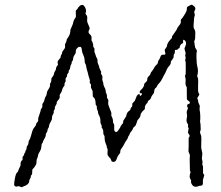

<svg xmlns="http://www.w3.org/2000/svg" viewBox="-20 -792 936 815"><path d="M791 -27.8Q780.3 -38.6 789.1 -62Q786.1 -64.9 786.1 -70.8L785.2 -116.2L786.1 -133.8L780.8 -147Q779.8 -147 780.3 -157.7Q780.8 -168.5 780.8 -168.9V-206.1Q780.8 -207 783.7 -211.4Q786.6 -215.8 782.7 -220.7Q779.3 -226.1 777.8 -229L780.8 -247.1L777.8 -253.9Q777.8 -254.9 778.3 -259.3Q778.8 -263.7 777.8 -264.6Q769.5 -274.9 772.5 -288.6Q775.4 -301.8 773.4 -307.1Q772 -312 772.9 -319.8L777.8 -331.5Q777.8 -333 774.9 -340.3Q772 -347.7 779.3 -350.1Q786.1 -352.1 786.1 -356Q786.1 -359.9 780.3 -363.8Q774.4 -368.2 773.4 -370.1Q772.9 -372.1 772.9 -396V-420.9L768.1 -431.2Q767.1 -433.1 767.6 -442.9Q768.1 -452.6 768.1 -455.1L765.1 -470.2L768.1 -477.1Q769 -494.1 768.1 -526.9L766.1 -537.1L768.1 -546.9L766.1 -557.1L768.1 -566.9Q762.2 -585 763.2 -587.4Q764.2 -589.8 765.6 -592.8Q775.4 -612.3 762.2 -622.1Q756.3 -626 757.3 -615.7Q758.3 -608.9 753.9 -607.4Q743.7 -604 742.2 -587.9Q739.3 -587.9 736.3 -584.5Q733.4 -581.1 730 -580.1Q723.1 -581.1 722.7 -579.6Q722.2 -578.1 722.2 -574.2V-568.8Q722.2 -566.9 720.2 -564Q716.8 -559.1 716.8 -553.2V-547.9Q713.4 -541.5 705.1 -530.8V-525.9Q705.1 -518.1 692.9 -505.9Q689 -500 685.1 -490.2Q681.2 -480.5 675.8 -472.2Q670.9 -463.9 668 -457Q665 -450.2 658.2 -441.9Q651.4 -434.1 649.4 -431.6Q647.5 -429.2 646.5 -426.3Q645.5 -421.9 640.6 -418.5Q635.7 -415 634.8 -406.2Q633.8 -397.9 632.3 -395.5Q630.9 -393.1 627.4 -389.2Q623 -383.8 621.1 -377.4Q619.6 -371.1 614.7 -368.2Q609.9 -365.2 607.9 -362.8L606.9 -356.9Q595.2 -345.7 595.2 -337.9Q595.2 -330.1 594.2 -328.6Q593.8 -327.1 588.9 -323.2Q584 -319.3 583 -316.9L577.1 -308.1Q577.1 -298.3 571.3 -291Q565.4 -284.2 563.5 -281.2Q562 -278.3 561 -273.9Q560.1 -270 558.6 -266.6Q557.1 -263.7 556.2 -260.7Q554.7 -257.8 550.8 -254.4Q546.9 -251 544.9 -249Q544.9 -243.7 538.1 -235.4Q531.2 -227.1 530.3 -223.1Q529.8 -219.7 527.3 -216.8Q524.4 -213.4 523.4 -209Q522.5 -204.6 518.1 -198.2Q512.7 -191.9 507.8 -181.6Q502.9 -170.9 498 -165Q490.2 -155.3 490.7 -149.9Q491.2 -144.5 488.8 -141.1Q485.8 -137.7 483.9 -134.8Q481.9 -131.8 480.5 -129.9Q479 -127.9 475.1 -116.7Q471.2 -105.5 462.9 -105Q454.1 -104 452.1 -111.3Q449.7 -118.7 447.3 -121.1Q444.8 -123 443.8 -124L437 -133.8Q436 -135.7 436.5 -145.5Q437 -155.3 437 -157.2Q437 -159.7 434.1 -164.1Q433.6 -172.9 428.7 -183.1Q423.8 -192.9 423.8 -214.8Q421.4 -217.3 418.9 -223.1Q418.9 -240.7 415.5 -244.6Q412.1 -249 411.6 -250.5Q411.1 -252 411.6 -255.4Q412.1 -258.8 411.1 -259.8L407.2 -268.1Q406.2 -268.6 406.2 -278.3Q406.2 -288.1 404.3 -293.5Q402.8 -298.8 401.4 -300.8Q396 -308.1 396 -317.9L392.1 -328.1Q391.1 -329.1 391.1 -334V-340.3L386.2 -348.1Q385.7 -369.6 379.9 -376Q374 -381.8 374 -382.8L373 -405.8Q373 -406.2 366.2 -419.9V-433.1Q360.8 -438.5 360.8 -443.8L361.8 -451.2L356 -469.2Q351.1 -491.2 349.6 -493.7Q348.1 -496.1 345.2 -514.2Q345.2 -516.1 339.8 -526.9Q339.8 -545.9 334 -557.6Q328.1 -569.8 327.6 -578.6Q327.1 -587.9 324.2 -591.3Q321.3 -594.7 314 -592.8Q301.8 -584.5 301.8 -576.2Q301.8 -567.9 300.8 -565.9Q299.8 -564 298.3 -561.5Q296.9 -559.1 294.9 -556.2Q293 -553.7 292 -550.8Q291 -547.9 290.5 -543Q290 -538.1 289.6 -536.6Q289.1 -535.2 287.1 -533.2Q284.2 -530.3 284.2 -526.9V-523.9Q284.2 -522 281.7 -518.1Q279.3 -514.6 278.3 -507.8Q277.3 -499 274.4 -495.6Q271 -492.2 271.5 -488.8Q272 -485.8 271.5 -484.9Q270 -481.9 267.1 -479Q264.2 -476.1 264.2 -466.8Q257.8 -460.4 258.3 -454.6Q258.8 -449.2 258.8 -447.3Q252.9 -438.5 253.9 -433.6Q254.9 -428.2 250 -423.8Q245.6 -419.4 244.1 -411.1Q242.2 -402.3 237.3 -396Q232.4 -390.1 233.4 -384.3Q233.9 -377.9 232.9 -375.5Q231.9 -373 229.5 -370.1Q227.1 -367.2 224.6 -364.3Q222.2 -361.3 221.2 -358.9Q220.2 -356.9 220.7 -354.5Q221.2 -352.1 220.2 -351.1L212.9 -337.9V-330.1L208 -320.8V-312Q207 -310.1 204.6 -306.2Q200.2 -298.8 200.7 -291.5Q201.2 -284.2 195.3 -274.9Q189 -265.6 188.5 -258.8Q188 -252 185.1 -248Q182.1 -244.1 182.1 -241.2Q182.1 -235.4 177.7 -229Q173.3 -222.7 174.3 -218.3Q174.8 -213.9 168.5 -203.1Q162.1 -192.4 162.1 -189.9Q162.1 -186 157.2 -181.2Q156.2 -177.2 155.3 -167Q154.3 -156.7 148.9 -148.9Q143.6 -141.1 141.6 -133.3Q140.6 -125 138.7 -121.6Q136.7 -118.2 135.7 -114.3Q134.8 -110.4 134.8 -102.5Q134.8 -94.7 128.9 -86.4Q123 -78.1 120.1 -75.7Q117.2 -73.2 117.2 -70.8L116.2 -53.2Q116.2 -51.3 110.8 -45.9Q110.8 -43 110.8 -40L104 -25.9V-22.9Q104 -15.6 95.7 -8.8Q87.4 -2 82 -2Q81.1 -1 73.2 2.9L58.1 -2Q57.1 -2 53.2 -0.5Q49.8 1 44.9 -1Q40 -2.9 40 -9.8Q40 -16.6 43 -33.2Q47.4 -58.6 55.2 -62Q57.1 -66.4 60.5 -75.2Q64 -84 65.9 -86.9Q67.9 -89.8 67.4 -95.7Q66.4 -106.9 75.2 -112.8Q76.2 -115.2 75.7 -119.1Q74.7 -126 78.6 -129.4Q82 -132.8 82.5 -136.2Q83 -140.1 83.5 -141.1Q84 -142.1 85.4 -143.6Q86.9 -145 87.4 -146Q87.9 -147 87.9 -149.4Q87.9 -151.9 88.4 -152.8Q88.9 -153.8 90.8 -155.8Q92.8 -157.7 92.8 -163.6Q92.8 -169.4 96.7 -174.3Q100.6 -179.2 101.1 -186.5Q101.1 -193.8 104.5 -197.8Q107.9 -202.1 112.8 -219.7Q117.2 -237.3 120.1 -242.7Q123 -248.5 127.9 -253.9Q132.3 -259.3 133.3 -263.7Q133.8 -268.1 134.8 -269L141.1 -276.9Q142.1 -278.3 142.1 -283.2V-290L151.9 -319.8Q151.9 -327.1 156.2 -332Q160.6 -336.9 159.7 -342.3Q158.7 -350.6 163.1 -355.5Q167.5 -360.4 168.9 -369.1Q170.9 -378.4 174.3 -382.8Q177.7 -387.2 178.2 -394Q179.2 -400.9 180.2 -403.8Q192.9 -423.3 192.4 -428.7Q191.9 -434.1 192.4 -436.5Q192.9 -439 195.3 -441.4Q198.2 -444.3 198.2 -459L207 -472.2Q209 -475.1 209.5 -480Q210 -484.9 213.4 -489.7Q217.8 -495.6 217.8 -500.5Q217.8 -505.9 219.7 -507.8Q221.7 -509.8 222.2 -511.7Q223.1 -513.7 225.1 -515.6Q227.1 -518.1 225.6 -521.5Q224.1 -524.9 224.1 -526.4Q224.1 -528.3 225.6 -532.2Q227.1 -536.1 231.4 -540.5Q235.8 -544.9 236.8 -547.4Q237.8 -549.8 237.8 -553.2Q237.8 -556.6 243.2 -564.5V-567.9Q244.6 -574.2 251 -581.5Q257.3 -588.9 256.3 -595.2Q255.9 -602.1 255.9 -604Q259.8 -611.8 260.7 -613.3Q261.7 -614.7 262.7 -620.6Q263.2 -626.5 265.6 -628.4Q268.1 -630.9 272.9 -639.6Q278.8 -650.4 278.8 -665L290 -691.9V-694.8Q294.4 -709.5 296.9 -711.9Q298.8 -714.8 301.8 -719.2Q302.7 -724.1 301.8 -734.9Q300.8 -745.6 303.2 -749Q306.2 -752 307.1 -752Q318.4 -772.9 331.1 -771Q334 -771.5 339.8 -762.7Q345.7 -753.9 345.2 -743.2L342.8 -734.9Q342.8 -732.9 347.2 -727.5Q351.6 -722.2 350.1 -711.9Q349.1 -701.2 351.1 -696.8L360.8 -672.9Q360.8 -669.9 357.9 -664.1Q352.5 -653.8 360.8 -647Q369.1 -640.1 368.7 -631.8Q368.2 -624 368.2 -621.1L373 -611.8Q376 -606 376 -592.8Q380.9 -587.9 380.9 -585.9V-571.8L386.2 -557.6Q386.2 -554.2 387.2 -553.2L393.1 -541Q394 -540 394 -535.2V-529.8Q394 -525.9 397 -519L400.9 -509.8V-505.9L409.2 -487.8V-478Q411.1 -475.6 412.1 -473.6Q413.1 -471.7 414.1 -469.2Q415 -466.8 414.6 -460.9Q414.1 -455.1 414.1 -453.6L418.9 -437.5V-433.1Q419.9 -432.1 420.9 -427.7Q421.9 -423.3 425.8 -417Q429.2 -410.6 429.2 -399.9Q434.1 -390.1 434.1 -386.2V-377L439.9 -367.7Q439.9 -365.2 439.5 -358.4Q439 -351.6 439.9 -347.2Q440.9 -343.3 445.8 -331.1Q451.2 -318.8 452.1 -314.9Q453.1 -311 452.6 -307.1Q452.1 -302.7 452.6 -300.8Q453.1 -298.8 455.1 -295.4Q460 -286.6 460 -272Q462.4 -267.1 464.8 -262.2V-244.6Q464.8 -231.9 473.1 -231.9Q477.1 -231 482.4 -239.3Q487.8 -247.6 490.2 -251Q491.2 -256.8 497.1 -263.2Q502.9 -269 502.9 -272.5V-278.8L516.1 -299.3V-301.8Q518.6 -313 524.9 -318.8Q532.2 -324.2 533.2 -326.2Q534.2 -328.1 534.2 -330.1Q534.2 -332 534.7 -333Q535.2 -334 538.1 -336.9Q541 -339.8 541 -341.8Q542 -343.8 541.5 -347.7Q541 -351.6 542 -353Q543 -355 551.8 -363.8Q552.7 -366.2 554.7 -370.1Q556.6 -374 559.1 -381.3Q561 -388.7 571.8 -394Q572.8 -385.3 576.2 -384.8Q584 -390.6 582 -395Q582 -397 577.6 -396.5Q573.2 -396 573.2 -398.9Q571.3 -404.3 579.6 -411.6Q587.9 -418.5 591.8 -430.2V-433.1Q591.8 -437.5 598.6 -442.9Q605.5 -448.7 605 -455.1Q605 -461.9 608.9 -465.8Q612.8 -469.7 614.3 -471.7Q615.7 -473.6 617.2 -474.6Q618.2 -476.1 619.1 -480.5Q620.1 -484.4 624.5 -489.3Q628.9 -494.1 633.3 -502.4Q637.7 -510.7 642.1 -515.1Q647 -519 648.4 -521.5Q649.9 -523.9 650.9 -529.8Q651.9 -535.2 654.8 -538.1Q657.7 -541 659.7 -547.9Q662.1 -554.7 664.6 -557.6Q667 -560.5 672.9 -559.6Q678.7 -559.1 681.2 -561Q683.1 -564 680.7 -571.3Q678.2 -578.1 679.7 -581.1Q681.2 -584 682.6 -585.9Q684.1 -587.9 685.5 -590.3Q687 -592.8 688 -593.8Q689 -594.7 689 -597.7Q689 -609.9 709 -629.9Q710 -630.9 710 -633.3V-637.2Q712.9 -642.1 720.2 -651.9Q727.5 -661.6 729 -664.6Q732.4 -674.8 740.2 -683.6Q748 -692.4 747.6 -699.7Q747.1 -707 748 -709Q749 -710.9 754.9 -716.8Q772.9 -743.2 772.9 -751Q772.9 -758.8 773.9 -761.2Q774.9 -763.7 781.7 -766.6Q788.1 -770 789.6 -771Q791 -772 793.5 -772Q795.9 -772 797.9 -770Q813 -761.2 808.1 -750L804.2 -742.2L807.1 -728L804.2 -717.8Q804.2 -710 802.2 -691.9Q800.3 -673.8 804.7 -668.5Q809.1 -662.6 809.1 -650.4Q809.1 -638.2 808.1 -627L804.2 -615.2Q806.2 -607.9 806.6 -600.1Q807.1 -590.8 811.5 -585Q815.9 -579.1 815.9 -575.2L814 -565.9V-545.9Q814 -522.9 818.4 -505.9Q822.8 -488.8 816.9 -469.2L820.8 -458Q821.8 -450.2 820.8 -426.8Q819.8 -403.3 822.8 -397.9Q826.2 -393.1 826.2 -390.1L816.9 -375L820.8 -367.7V-363.8Q820.8 -357.4 828.1 -342.8L827.1 -327.1L829.1 -314.9L830.1 -300.3V-285.2L829.1 -277.3Q832 -266.6 832 -241.2Q829.1 -235.4 829.1 -229L834 -214.8Q835 -209 834.5 -190.4Q834 -171.9 834 -165L838.9 -141.1L836.9 -118.2L838.9 -109.9Q839.8 -107.9 839.4 -102.1Q838.9 -95.7 838.9 -92.8Q838.9 -89.8 841.8 -86.9V-57.1L847.2 -48.8L841.8 -29.8Q840.8 -26.9 841.3 -19Q841.8 -11.7 840.3 -8.8Q837.9 -3.9 832.5 -3.9Q827.1 -3.9 823.2 -2Q799.3 7.8 791 -17.1Q791 -22.5 791 -27.8Z"/></svg>

Font: AntiqueNobleLightItalic
Style: LightItalic
Weight: 400
Version: Version 001.000